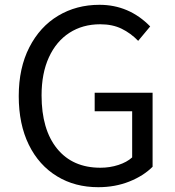

<svg xmlns="http://www.w3.org/2000/svg" viewBox="-20 -766 729 799"><path d="M218 -32Q142 -78 100 -163.5Q58 -249 58 -366Q58 -483 102 -569Q146 -655 222 -700.5Q298 -746 394 -746Q517 -746 605 -656L555 -596Q524 -628 486 -646.5Q448 -665 397 -665Q324 -665 269 -629.5Q214 -594 183.5 -527.5Q153 -461 153 -369Q153 -227 217.5 -147.5Q282 -68 398 -68Q437 -68 472.5 -79.5Q508 -91 530 -111V-303H374V-380H615V-72Q577 -34 518 -10.5Q459 13 389 13Q292 13 218 -32Z"/></svg>

Font: Merged Yaku Han JP
Style: Regular
Weight: 400
Designer: Ryoko NISHIZUKA 西塚涼子 (kana, bopomofo & ideographs); Paul D. Hunt (Latin, Greek & Cyrillic); Sandoll Communications 산돌커뮤니
Foundry: Adobe
Version: Version 2.004